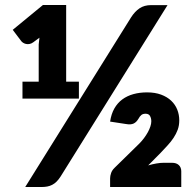

<svg xmlns="http://www.w3.org/2000/svg" viewBox="-20 -749 784 769"><path d="M223 -42.5Q215 -30 206.8 -21.8Q198.5 -13.5 189.2 -8.8Q180 -4 169.5 -2Q159 0 147 0H81L505 -679.5Q520 -703 539 -715.8Q558 -728.5 585 -728.5H651ZM296 -422V-354H70V-422H135V-571L138 -598L113 -579.5Q105.5 -574 98 -572.8Q90.5 -571.5 84 -573Q77.5 -574.5 72.5 -577.8Q67.5 -581 65 -584.5L31 -629.5L152 -729H245V-422ZM669 -97Q686.5 -97 696.2 -87.8Q706 -78.5 706 -63V0H421V-34.5Q421 -44.5 425 -56Q429 -67.5 439 -77L538 -174Q548 -184 556.8 -195.8Q565.5 -207.5 572 -219.2Q578.5 -231 582.2 -242.2Q586 -253.5 586 -263Q586 -275 581 -284.2Q576 -293.5 563 -293.5Q552.5 -293.5 546.2 -288.5Q540 -283.5 534 -272.5Q530 -266 525.5 -261.5Q521 -257 515.2 -254.2Q509.5 -251.5 501.8 -251Q494 -250.5 483 -252.5L421 -262Q425.5 -292.5 438 -314.5Q450.5 -336.5 469.8 -350.8Q489 -365 514.2 -372Q539.5 -379 569 -379Q601 -379 625.2 -370Q649.5 -361 665.8 -345.5Q682 -330 690 -309.8Q698 -289.5 698 -267Q698 -246.5 691.8 -229.5Q685.5 -212.5 675.2 -197Q665 -181.5 651.5 -167Q638 -152.5 624 -137.5L573.5 -86.5Q590 -91.5 606 -94.2Q622 -97 635 -97Z"/></svg>

Font: Lato ExtraBold
Style: Regular
Weight: 800
Designer: Lukasz Dziedzic with Adam Twardoch and Botio Nikoltchev
Foundry: tyPoland Lukasz Dziedzic
Version: Version 2.015; 2015-08-06; http://www.latofonts.com/